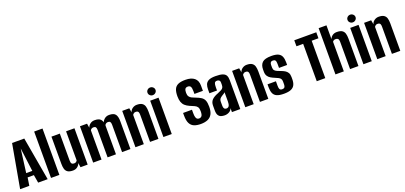

<svg xmlns="http://www.w3.org/2000/svg" viewBox="18 -1552 5181 2458"><g transform="rotate(-20 2609.0 -323.0)"><path d="M8.4 0 113.8 -591H280L383.7 0H254L235.5 -108.9H150.2L133.4 0ZM151.8 -166.8H234.9L193.7 -487.6Z M429.4 0V-631.9H543.1V0Z M728.1 7.3Q680.3 7.3 656 -9.1Q631.6 -25.5 623.4 -55Q615.2 -84.5 615.2 -123.7V-495H729.2V-130.6Q729.2 -115.6 731.5 -102.8Q733.9 -89.9 743.1 -81.8Q752.4 -73.7 771.7 -73.7Q785.2 -73.7 793.6 -78Q802 -82.3 807.1 -88.2Q812.1 -94.1 814.5 -99.3V-495H928.5V0H831.1L822.3 -59.9Q813.6 -32.1 788.9 -12.4Q764.2 7.3 728.1 7.3Z M1003.4 0V-495H1100.1L1109.9 -436.2Q1119.9 -466.2 1145.2 -485.1Q1170.5 -504 1204.7 -504Q1261.4 -504 1285 -480Q1308.7 -456 1312.5 -410L1299.7 -410.4Q1305.6 -450.3 1333.7 -477.2Q1361.9 -504 1402 -504Q1466.5 -504 1488.8 -472.8Q1511.1 -441.5 1511.1 -379.1V0H1397.1V-370.9Q1397.1 -399.8 1388.1 -411.6Q1379.2 -423.4 1358.8 -423.4Q1342 -423.4 1329.4 -414.4Q1316.8 -405.5 1314.1 -391.4V0H1200.1V-374Q1200.1 -400.1 1191.3 -411.7Q1182.5 -423.4 1161.1 -423.4Q1144.1 -423.4 1133.4 -415.9Q1122.6 -408.4 1117.4 -397.5V0Z M1579.4 0V-495H1675.8L1685.9 -437.1Q1694.6 -467.5 1721.3 -486.1Q1748.1 -504.7 1779.8 -504.7Q1827.6 -504.7 1851.9 -488.1Q1876.2 -471.5 1884.4 -442.2Q1892.6 -412.9 1892.6 -373.4V0H1778.6V-366.4Q1778.6 -378.2 1777.6 -388.4Q1776.6 -398.7 1772.6 -406.6Q1768.5 -414.6 1760.1 -419.3Q1751.7 -424 1736.2 -424Q1723.7 -424 1714.8 -419.5Q1705.9 -415 1701 -409.1Q1696 -403.2 1693.4 -397.8V0Z M1960.4 0V-495H2074.1V0ZM2016.7 -550.1Q1994.6 -550.1 1978.6 -565.5Q1962.7 -580.8 1962.7 -602.1Q1962.7 -624 1978.6 -639.3Q1994.6 -654.5 2016.7 -654.5Q2039.4 -654.5 2055.8 -639.3Q2072.1 -624 2072.1 -602.4Q2072.1 -580.8 2055.8 -565.5Q2039.4 -550.1 2016.7 -550.1Z M2469.7 7.4Q2417 7.4 2379.5 -7.6Q2342 -22.6 2322.2 -60.8Q2302.5 -99 2302.5 -168V-203.5Q2332.7 -203.5 2362.9 -203.5Q2393.1 -203.5 2423.4 -203.5V-158.5Q2423.4 -121.3 2429.4 -101.5Q2435.4 -81.6 2446.2 -74.2Q2457.1 -66.9 2471.7 -66.9Q2494.8 -66.9 2508.4 -83.6Q2522 -100.3 2522 -147.6Q2522 -185 2510.5 -203.5Q2499.1 -222 2474.2 -233.6Q2449.2 -245.2 2409.5 -261.6Q2374.8 -277 2351.9 -298.1Q2329 -319.2 2317.9 -351.1Q2306.9 -383 2306.9 -428.7Q2306.9 -486.9 2322.2 -523Q2337.6 -559 2374.1 -575.7Q2410.6 -592.4 2473 -592.4Q2553.5 -592.4 2595.6 -557.5Q2637.8 -522.6 2637.8 -454.1V-382.9Q2609 -382.9 2580.3 -382.9Q2551.6 -382.9 2522.4 -382.9V-419.4Q2522.4 -463.5 2511.8 -482Q2501.2 -500.4 2474.4 -500.4Q2447.7 -500.4 2437 -484.1Q2426.4 -467.8 2426.4 -432.4Q2426.4 -399 2439.5 -380.6Q2452.5 -362.3 2473.8 -352.5Q2495 -342.8 2518.5 -333.9Q2563.2 -317.2 2590.8 -299.4Q2618.5 -281.6 2631.5 -251.2Q2644.5 -220.8 2644.5 -164.3Q2644.5 -100.2 2623.1 -62.4Q2601.7 -24.7 2562.5 -8.7Q2523.3 7.4 2469.7 7.4Z M2794.7 7.7Q2768.9 7.7 2746.3 0.7Q2723.6 -6.4 2709.2 -28.5Q2694.8 -50.6 2694.8 -95V-161.4Q2694.8 -208.3 2722.3 -237.4Q2749.9 -266.5 2809.1 -288.4Q2840.4 -301.3 2858.4 -311.2Q2876.4 -321 2884.3 -335.3Q2892.2 -349.5 2892.2 -375.2V-402.4Q2892.2 -417.7 2886.9 -426.4Q2881.5 -435.1 2872.3 -439.2Q2863.1 -443.4 2851 -443.4Q2825.4 -443.4 2817.1 -425.6Q2808.9 -407.9 2808.9 -367.1V-325.1H2705.7V-378Q2705.7 -415 2716.2 -443.5Q2726.8 -472 2758.1 -488.5Q2789.4 -505 2851 -505Q2914.2 -505 2947.9 -493.7Q2981.6 -482.5 2994.8 -457.6Q3007.9 -432.7 3007.9 -391.4V0H2894.2L2893.9 -54.7Q2885.7 -25.6 2857.2 -9Q2828.6 7.7 2794.7 7.7ZM2843.7 -67.2Q2870.6 -67.2 2881.2 -87.5Q2891.9 -107.7 2891.9 -145.4V-271.9Q2886 -262.5 2871.9 -254.7Q2857.7 -246.9 2844.5 -237.7Q2825.4 -225 2815.4 -211.6Q2805.4 -198.2 2805.4 -174.1V-123Q2805.4 -101.5 2810.3 -89.2Q2815.3 -76.9 2824.1 -72.1Q2832.8 -67.2 2843.7 -67.2Z M3076.4 0V-495H3172.8L3182.9 -437.1Q3191.6 -467.5 3218.3 -486.1Q3245.1 -504.7 3276.8 -504.7Q3324.6 -504.7 3348.9 -488.1Q3373.2 -471.5 3381.4 -442.2Q3389.6 -412.9 3389.6 -373.4V0H3275.6V-366.4Q3275.6 -378.2 3274.6 -388.4Q3273.6 -398.7 3269.6 -406.6Q3265.5 -414.6 3257.1 -419.3Q3248.7 -424 3233.2 -424Q3220.7 -424 3211.8 -419.5Q3202.9 -415 3198 -409.1Q3193 -403.2 3190.4 -397.8V0Z M3602.4 7.4Q3539.7 7.4 3505.2 -8.2Q3470.7 -23.8 3457.1 -56.8Q3443.5 -89.7 3443.5 -140.1V-178.3H3558.2V-114.4Q3558.2 -82.3 3567.1 -68.4Q3576 -54.6 3601 -54.6Q3623.1 -54.6 3632.8 -67.2Q3642.5 -79.8 3642.5 -104.8V-142.9Q3642.5 -166.9 3633.4 -180.8Q3624.4 -194.7 3605.2 -204.5Q3586 -214.4 3557.3 -226Q3530.5 -236.9 3507.1 -250.8Q3483.6 -264.8 3469.1 -287.8Q3454.6 -310.8 3454.6 -346.8V-375.7Q3454.6 -438.5 3489 -470.7Q3523.3 -503 3611.9 -503Q3671 -503 3704 -488.1Q3737 -473.2 3750.6 -441.7Q3764.3 -410.3 3764.3 -361.9V-325.5H3653.7V-380.7Q3653.7 -414.1 3644.4 -427.6Q3635 -441 3612.5 -441Q3588.2 -441 3579.8 -428Q3571.4 -414.9 3571.4 -395.6V-358.6Q3571.4 -333.7 3584.9 -319.4Q3598.5 -305 3620.4 -296.6Q3642.4 -288.3 3666.7 -278.4Q3693 -268.8 3715.1 -255.5Q3737.3 -242.2 3750.8 -220Q3764.3 -197.9 3764.3 -161V-131.1Q3764.3 -85.9 3749.6 -55Q3734.8 -24 3699.6 -8.3Q3664.4 7.4 3602.4 7.4Z M4049.6 0V-509.3H3958.3V-591H4258V-509.3H4165.7V0Z M4304.4 0V-630H4410.9V-442.2Q4423.2 -472.1 4446.9 -488.2Q4470.5 -504.4 4504.8 -504.4Q4552.6 -504.4 4576.9 -487.9Q4601.2 -471.5 4609.4 -442.2Q4617.6 -412.9 4617.6 -373.4V0H4503.6V-366.4Q4503.6 -376.9 4502.6 -387Q4501.6 -397.1 4497.6 -405.4Q4493.5 -413.6 4484.7 -418.8Q4476 -424 4459.8 -424Q4446 -424 4436.9 -420Q4427.9 -416 4423.8 -410.9Q4419.8 -405.8 4418.4 -401.6V0Z M4685.4 0V-495H4799.1V0ZM4741.7 -550.1Q4719.6 -550.1 4703.6 -565.5Q4687.7 -580.8 4687.7 -602.1Q4687.7 -624 4703.6 -639.3Q4719.6 -654.5 4741.7 -654.5Q4764.4 -654.5 4780.8 -639.3Q4797.1 -624 4797.1 -602.4Q4797.1 -580.8 4780.8 -565.5Q4764.4 -550.1 4741.7 -550.1Z M4874.4 0V-495H4970.8L4980.9 -437.1Q4989.6 -467.5 5016.3 -486.1Q5043.1 -504.7 5074.8 -504.7Q5122.6 -504.7 5146.9 -488.1Q5171.2 -471.5 5179.4 -442.2Q5187.6 -412.9 5187.6 -373.4V0H5073.6V-366.4Q5073.6 -378.2 5072.6 -388.4Q5071.6 -398.7 5067.6 -406.6Q5063.5 -414.6 5055.1 -419.3Q5046.7 -424 5031.2 -424Q5018.7 -424 5009.8 -419.5Q5000.9 -415 4996 -409.1Q4991 -403.2 4988.4 -397.8V0Z"/></g></svg>

Font: Alumni Sans Thin
Style: Regular
Weight: 100
Designer: Robert E. Leuschke
Foundry: Robert E. Leuschke
Version: Version 1.018